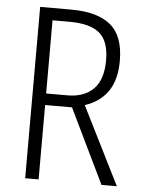

<svg xmlns="http://www.w3.org/2000/svg" viewBox="-52 -755 587 797"><g transform="rotate(5 241.5 -357.0)"><path d="M212 -714Q322 -714 377 -668.5Q432 -623 432 -519Q432 -440 398.5 -392Q365 -344 303 -324L465 0H401L251 -310H139V0H83V-714ZM210 -663H139V-358H228Q297 -358 336 -397Q375 -436 375 -517Q375 -596 335.5 -629.5Q296 -663 210 -663Z"/></g></svg>

Font: Noto Sans Sinhala Condensed Light
Style: Regular
Weight: 300
Width: 3
Designer: Jelle Bosma - Monotype Design Team
Foundry: Monotype Imaging Inc.
Version: Version 2.006; ttfautohint (v1.8.4.7-5d5b)